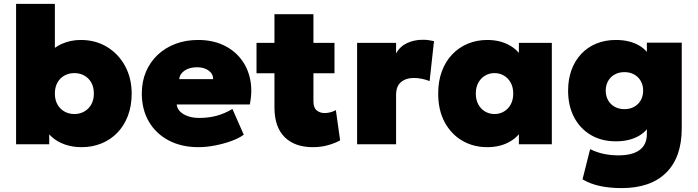

<svg xmlns="http://www.w3.org/2000/svg" viewBox="-20 -740 3580 985"><path d="M398.5 15Q352 15 312.8 1.2Q273.5 -12.5 245.8 -37.5Q218 -62.5 205.5 -96L232.5 -141V0H62.5V-720H261.5V-404L215.5 -450Q251.5 -494.5 296.8 -514.8Q342 -535 394.5 -535Q470.5 -535 529.5 -499Q588.5 -463 622 -400.8Q655.5 -338.5 655.5 -260Q655.5 -196.5 636 -145.5Q616.5 -94.5 581.8 -58.8Q547 -23 500.2 -4Q453.5 15 398.5 15ZM361.5 -155Q389.5 -155 412.2 -167.8Q435 -180.5 448.2 -204Q461.5 -227.5 461.5 -260Q461.5 -292.5 448.5 -316Q435.5 -339.5 412.8 -352.2Q390 -365 361.5 -365Q333 -365 310.2 -352.2Q287.5 -339.5 274.5 -316Q261.5 -292.5 261.5 -260Q261.5 -227.5 274.8 -204Q288 -180.5 310.8 -167.8Q333.5 -155 361.5 -155Z M998.5 15Q911 15 845.5 -19.5Q780 -54 743.8 -116Q707.5 -178 707.5 -261Q707.5 -321.5 728.8 -371.8Q750 -422 788.8 -458.5Q827.5 -495 880.2 -515Q933 -535 996.5 -535Q1067.5 -535 1122.8 -510Q1178 -485 1214 -440.2Q1250 -395.5 1263 -335.2Q1276 -275 1261.5 -204H886.5Q888.5 -183.5 903.8 -168Q919 -152.5 944.5 -143.8Q970 -135 1002.5 -135Q1050 -135 1091 -146Q1132 -157 1172.5 -181L1230.5 -49Q1207.5 -31.5 1168 -17Q1128.5 -2.5 1083.5 6.2Q1038.5 15 998.5 15ZM899.5 -334H1073.5Q1073.5 -361 1050.5 -378Q1027.5 -395 990.5 -395Q952.5 -395 927.2 -378Q902 -361 899.5 -334Z M1585 15Q1492 15 1440 -36.8Q1388 -88.5 1388 -189V-667H1588V-520H1696V-364H1588V-220Q1588 -187 1605 -173.5Q1622 -160 1645 -160Q1659.5 -160 1674.5 -163.8Q1689.5 -167.5 1703 -175L1725 -20Q1700.5 -6 1663.8 4.5Q1627 15 1585 15ZM1296 -364V-520H1404V-364Z M1812 0V-520H2012V-466Q2031.5 -501.5 2068 -518.8Q2104.5 -536 2148.5 -536Q2167 -536 2180.2 -533.8Q2193.5 -531.5 2206.5 -529L2184 -324Q2165.5 -331.5 2144.2 -335.8Q2123 -340 2102 -340Q2063 -340 2037.5 -319Q2012 -298 2012 -253V0Z M2480 15Q2408.5 15 2351.5 -18.2Q2294.5 -51.5 2261.2 -113.2Q2228 -175 2228 -260Q2228 -324 2247 -374.8Q2266 -425.5 2300.2 -461.2Q2334.5 -497 2380.5 -516Q2426.5 -535 2480 -535Q2549 -535 2599.8 -504.2Q2650.5 -473.5 2669 -421L2642 -378V-520H2811V0H2642V-142L2669 -99Q2650.5 -46.5 2599.8 -15.8Q2549 15 2480 15ZM2517 -155Q2543.5 -155 2565.2 -167.8Q2587 -180.5 2600 -204Q2613 -227.5 2613 -260Q2613 -292.5 2600 -316Q2587 -339.5 2565.2 -352.2Q2543.5 -365 2517 -365Q2490.5 -365 2468.8 -352.2Q2447 -339.5 2434 -316Q2421 -292.5 2421 -260Q2421 -227.5 2434 -204Q2447 -180.5 2468.8 -167.8Q2490.5 -155 2517 -155Z M3168.5 225Q3109.5 225 3059.2 214.5Q3009 204 2968.5 180L3007.5 25Q3040.5 41.5 3076.2 49.2Q3112 57 3152.5 57Q3224.5 57 3261.5 29.5Q3298.5 2 3298.5 -52V-167L3323.5 -124Q3308 -72.5 3259 -43.8Q3210 -15 3139.5 -15Q3066 -15 3011 -47.5Q2956 -80 2925.2 -138.5Q2894.5 -197 2894.5 -275Q2894.5 -333.5 2912 -381.2Q2929.5 -429 2962 -463.5Q2994.5 -498 3039.5 -516.5Q3084.5 -535 3139.5 -535Q3210 -535 3259 -506.5Q3308 -478 3323.5 -426L3298.5 -383V-521H3477.5V-82Q3477.5 66.5 3397.8 145.8Q3318 225 3168.5 225ZM3183.5 -180Q3211.5 -180 3233.2 -192Q3255 -204 3267.2 -225.5Q3279.5 -247 3279.5 -275Q3279.5 -303 3267.2 -324.5Q3255 -346 3233.2 -358Q3211.5 -370 3183.5 -370Q3155.5 -370 3133.8 -358Q3112 -346 3099.8 -324.5Q3087.5 -303 3087.5 -275Q3087.5 -247 3099.8 -225.5Q3112 -204 3133.8 -192Q3155.5 -180 3183.5 -180Z"/></svg>

Font: Geologica Black
Style: Regular
Weight: 900
Designer: Sindre Bremnes, Frode Helland
Foundry: Monokrom Skriftforlag AS
Version: Version 1.010;gftools[0.9.28]